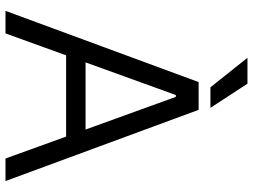

<svg xmlns="http://www.w3.org/2000/svg" viewBox="-131 -790 921 699"><g transform="rotate(90 329.5 -440.5)"><path d="M321.8 -703.1H336.9V-620.1H321.8ZM513.2 -291.5V-220.7H150.9V-291.5ZM278.8 -703.1H356L101.6 0H19.5ZM557.1 0 302.7 -703.1H379.9L639.2 0ZM372.6 -746.1 284.7 -880.9H190.4L297.9 -746.1Z"/></g></svg>

Font: Wand UI Pro
Style: Regular
Weight: 400
Designer: Andreas Faust
Version: Version 1.003;FEAKit 1.0